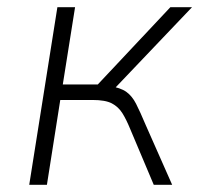

<svg xmlns="http://www.w3.org/2000/svg" viewBox="-20 -512 562 532"><path d="M61 0 139 -492H188L154 -278H251L452 -492H512L291 -260L282 -274Q314 -269 330 -257.5Q346 -246 357 -224.5Q368 -203 384 -165L457 0H406L341 -154Q330 -181 319 -198.5Q308 -216 290 -225.5Q272 -235 236 -235H147L110 0Z"/></svg>

Font: Nunito Sans 7pt SemiCondensed ExtraLight
Style: Italic
Weight: 250
Width: 4
Italic angle: -9°
Designer: Vernon Adams
Foundry: Vernon Adams
Version: Version 3.101;gftools[0.9.27]